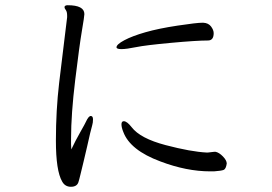

<svg xmlns="http://www.w3.org/2000/svg" viewBox="-20 -718 1040 735"><path d="M239 -698Q303 -698 303 -664Q303 -656 293.5 -600Q284 -544 268 -412.5Q252 -281 252 -187V-166Q252 -155 253 -146Q269 -180 287.5 -212.5Q306 -245 309 -252Q319 -274 327.5 -274Q336 -274 336 -261Q336 -248 333 -238.5Q330 -229 325 -207.5Q320 -186 313.5 -157Q307 -128 300 -99.5Q293 -71 288 -50Q283 -29 280 -20Q274 -3 251.5 -3Q229 -3 218 -23Q194 -64 194 -179.5Q194 -295 206.5 -401.5Q219 -508 226 -562Q233 -616 237 -652V-658Q237 -673 232 -679.5Q227 -686 227 -690V-692Q229 -698 239 -698ZM758 -631Q778 -630 788 -616.5Q798 -603 798 -591Q798 -563 776 -563Q733 -563 635 -554Q537 -545 500.5 -537.5Q464 -530 445 -530Q426 -530 426 -537Q426 -548 456 -564Q486 -580 536.5 -594.5Q587 -609 660 -620Q733 -631 755 -631ZM848 -92Q845 -71 836 -67.5Q827 -64 799 -62H785Q694 -62 594 -100Q478 -143 452 -213Q445 -230 445 -242Q445 -254 454 -254Q466 -254 484 -231Q517 -188 614 -162.5Q711 -137 772 -134H775L801 -137H805Q819 -134 833.5 -119Q848 -104 848 -92Z"/></svg>

Font: LXGW Bright TC
Style: Regular
Weight: 400
Designer: Christian Thalmann (Catharsis Fonts)
Foundry: LXGW / Christian Thalmann (Catharsis Fonts) / Fontworks Inc.
Version: Version 5.501